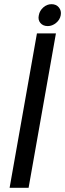

<svg xmlns="http://www.w3.org/2000/svg" viewBox="-20 -900 312 920"><path d="M209 -775Q186 -775 173.5 -790Q161 -805 166 -827Q170 -849 187.5 -864.5Q205 -880 227 -880Q249 -880 262 -864.5Q275 -849 271 -827Q267 -805 248.5 -790Q230 -775 209 -775ZM157 -740H248L117 0H26Z"/></svg>

Font: SVN-Poppins
Style: Italic
Weight: 400
Italic angle: -10°
Designer: Ninad Kale (Devanagari), Jonny Pinhorn (Latin)
Foundry: Indian Type Foundry
Version: Version 3.002 2017; ttfautohint (v1.8.3)